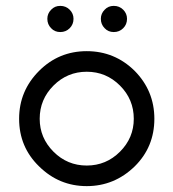

<svg xmlns="http://www.w3.org/2000/svg" viewBox="-20 -626 590 653"><path d="M388 -335Q341 -382 275 -382Q209 -382 162 -335Q115 -288 115 -222Q115 -157 162 -110Q209 -63 275 -63Q341 -63 388 -110Q435 -157 435 -222Q435 -288 388 -335ZM438 -60Q369 7 275 7Q181 7 113 -60Q45 -126 45 -222Q45 -317 113 -385Q180 -452 275 -452Q370 -452 438 -385Q505 -317 505 -222Q505 -126 438 -60ZM412 -562Q412 -543 399 -530Q386 -517 367 -517Q348 -517 336 -530Q323 -543 323 -562Q323 -580 336 -593Q348 -606 367 -606Q386 -606 399 -593Q412 -580 412 -562ZM230 -562Q230 -543 217 -530Q204 -517 185 -517Q166 -517 154 -530Q141 -543 141 -562Q141 -580 154 -593Q166 -606 185 -606Q204 -606 217 -593Q230 -580 230 -562Z"/></svg>

Font: Glacial Indifference
Style: Regular
Weight: 400
Designer: Alfredo Marco Pradil
Version: Version 1.00